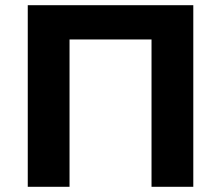

<svg xmlns="http://www.w3.org/2000/svg" viewBox="-20 -720 852 740"><path d="M87 0V-700H725V0H564V-605L601 -568H211L248 -605V0Z"/></svg>

Font: MOST Montserrat
Style: Bold
Weight: 700
Designer: Julieta Ulanovsky
Foundry: Julieta Ulanovsky
Version: Version 8.000;March 11, 2024;FontCreator 15.0.0.2926 64-bit